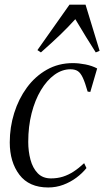

<svg xmlns="http://www.w3.org/2000/svg" viewBox="-20 -797 453 826"><path d="M187.5 9.5Q105 9.5 63.5 -45.2Q22 -100 22 -184.5Q22 -249.5 41 -310.5Q60 -371.5 95.5 -420Q131 -468.5 181.2 -497Q231.5 -525.5 293.5 -525.5Q319 -525.5 347.8 -519.8Q376.5 -514 398 -502.5L368.5 -401.5L357 -403Q346 -442 336.2 -462.8Q326.5 -483.5 314.5 -491.2Q302.5 -499 283 -499Q247 -499 214.2 -475.2Q181.5 -451.5 156 -409Q130.5 -366.5 116 -309.8Q101.5 -253 101.5 -186.5Q101.5 -146.5 111 -110.5Q120.5 -74.5 142 -52Q163.5 -29.5 199.5 -29.5Q227 -29.5 250.8 -37Q274.5 -44.5 296.8 -59Q319 -73.5 342 -95L352 -74Q334 -51.5 308.5 -32.5Q283 -13.5 252.2 -2Q221.5 9.5 187.5 9.5ZM156 -571.5 141 -581.5 279 -777H348L408.5 -578.5L392 -571.5Q371 -604 350.8 -637Q330.5 -670 304 -714.5Q272 -679 237.5 -646Q203 -613 156 -571.5Z"/></svg>

Font: Merriweather 120pt Light
Style: Italic
Weight: 300
Italic angle: -7.8°
Version: Version 2.101